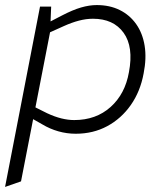

<svg xmlns="http://www.w3.org/2000/svg" viewBox="-25 -521 643 758"><path d="M274 7Q239 7 205.5 -2.5Q172 -12 142 -30L91 -59L105 -102L161 -74Q191 -60 217.5 -53.5Q244 -47 268 -47Q354 -47 411.5 -98.5Q469 -150 484 -236Q503 -336 463 -391.5Q423 -447 342 -447Q315 -447 286.5 -439.5Q258 -432 227 -418L167 -391L166 -432L218 -459Q262 -482 295 -491.5Q328 -501 357 -501Q408 -501 447.5 -481.5Q487 -462 512.5 -426Q538 -390 546 -340.5Q554 -291 542 -231Q529 -160 491.5 -106.5Q454 -53 398.5 -23Q343 7 274 7ZM-5 217 133 -495H177L174 -422L176 -411L58 195Z"/></svg>

Font: REM ExtraLight
Style: Italic
Weight: 250
Italic angle: -11°
Designer: Octavio Pardo
Foundry: Ashler Design
Version: Version 1.005;gftools[0.9.28]